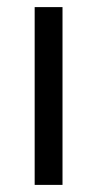

<svg xmlns="http://www.w3.org/2000/svg" viewBox="-20 -520 273 540"><path d="M77.5 0V-500H155.8V0Z"/></svg>

Font: Funnel Display Light Light
Style: Regular
Weight: 300
Version: Version 1.000